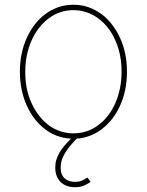

<svg xmlns="http://www.w3.org/2000/svg" viewBox="-20 -574 620 810"><path d="M63.9 -271.3Q63.9 -351.6 93.8 -415.8Q107.6 -446 127.3 -471.4Q147 -496.8 171.9 -515.1Q196.7 -533.4 226.2 -543.7Q255.7 -554 289.8 -554Q323.9 -554 353.5 -543.5Q383.2 -533 408 -514.6Q432.9 -496.1 452.4 -470.7Q471.9 -445.3 485.8 -415.5Q515.6 -351.6 515.6 -271.3Q515.6 -193.9 487.9 -131.4Q474.1 -100.1 454.9 -74.9Q435.7 -49.7 412.1 -31.2Q388.5 -12.8 361.2 -2Q333.8 8.9 303.3 11Q271.3 44 253.6 73Q235.8 101.9 235.8 132.8Q235.8 148.4 240.2 159.8Q244.7 171.2 252.8 178.6Q261 186.1 272.2 189.6Q283.4 193.2 296.9 193.2Q312.5 193.2 324.2 188.6Q335.9 183.9 348.7 174.7L362.2 193.2Q346.9 204.2 331.5 210Q316.1 215.9 296.9 215.9Q278.8 215.9 263.3 210.6Q247.9 205.3 236.7 194.8Q225.5 184.3 219.3 168.7Q213.1 153.1 213.1 132.8Q213.1 115.1 217.9 99.4Q222.7 83.8 231.4 69.1Q240.1 54.3 252.3 40.1Q264.6 25.9 279.5 11Q218 7.8 169 -29.8Q144.5 -48.7 125.2 -74Q105.8 -99.4 92.2 -130.3Q78.5 -161.2 71.2 -196.7Q63.9 -232.2 63.9 -271.3ZM113.3 -138.5Q126.8 -109.4 145.1 -85.8Q163.4 -62.1 185.7 -45.6Q208.1 -29.1 234.4 -20.2Q260.7 -11.4 289.8 -11.4Q347.7 -11.4 393.8 -45.5Q416.9 -62.5 435.2 -85.9Q453.5 -109.4 466.3 -138.3Q479 -167.3 486 -200.8Q492.9 -234.4 492.9 -271.3Q492.9 -308.9 486.3 -341.4Q479.8 -373.9 466.3 -404.1Q453.5 -433.6 435 -457Q416.5 -480.5 393.8 -497Q371.1 -513.5 344.8 -522.4Q318.5 -531.2 289.8 -531.2Q232.2 -531.2 186.4 -497.2Q163.4 -480.1 144.9 -456.5Q126.4 -432.9 113.5 -403.9Q100.5 -375 93.6 -341.6Q86.6 -308.2 86.6 -271.3Q86.6 -233.7 93 -201.2Q99.4 -168.7 113.3 -138.5Z"/></svg>

Font: Inter P Thin
Style: Regular
Weight: 100
Designer: Rasmus Andersson
Foundry: rsms
Version: Version 3.018;git-588b23468